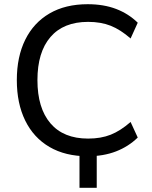

<svg xmlns="http://www.w3.org/2000/svg" viewBox="-20 -734 725 913"><path d="M358 159V-41H440V159ZM397 9Q291 9 215.5 -35Q140 -79 100 -160.5Q60 -242 60 -353Q60 -464 100 -545Q140 -626 215.5 -670Q291 -714 397 -714Q473 -714 532 -691.5Q591 -669 635 -626L601 -551Q553 -593 506.5 -611.5Q460 -630 399 -630Q282 -630 220 -558Q158 -486 158 -353Q158 -220 220 -147.5Q282 -75 399 -75Q460 -75 506.5 -93.5Q553 -112 601 -154L635 -80Q591 -37 531.5 -14Q472 9 397 9Z"/></svg>

Font: Mulish Medium
Style: Regular
Weight: 500
Designer: Vernon Adams
Foundry: Vernon Adams
Version: Version 3.603; ttfautohint (v1.8.3)